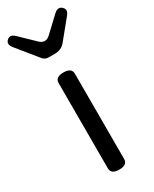

<svg xmlns="http://www.w3.org/2000/svg" viewBox="-235 -876 748 930"><g transform="rotate(-30 138.5 -411.5)"><path d="M183 -33Q183 0 137.5 0Q92 0 92 -33V-510Q92 -543 137.5 -543Q183 -543 183 -510ZM112 -642Q93 -642 81 -656L-14 -773Q-34 -798 -15 -815.5Q4 -833 27 -811L107 -734Q136 -706 166 -734L248 -811Q272 -833 291.5 -815.5Q311 -798 291 -773L206 -669Q184 -642 149 -642Z"/></g></svg>

Font: Raw Maruko Gothic CJK TC
Style: Regular
Weight: 400
Version: Version 1.001